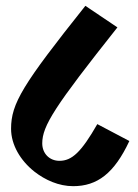

<svg xmlns="http://www.w3.org/2000/svg" viewBox="-20 -657 472 659"><path d="M231 -18C314 -18 372 -62 424 -173L314 -231C259 -135 227 -105 184 -105C150 -105 125 -130 125 -165C125 -225 168 -292 383 -563L273 -637C58 -367 18 -302 18 -215C18 -160 50 -106 98 -68C135 -39 182 -18 231 -18Z"/></svg>

Font: Noto Serif Devanagari ExtraCondensed ExtraBold
Style: Regular
Weight: 800
Width: 2
Designer: Universal Thirst, Indian Type Foundry and the Monotype Design Team
Foundry: Monotype Imaging Inc.
Version: Version 2.004